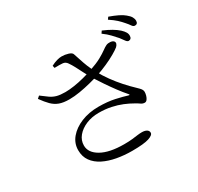

<svg xmlns="http://www.w3.org/2000/svg" viewBox="-180 -1048 1360 1316"><g transform="rotate(-30 500.0 -390.5)"><path d="M864 -616Q854 -616 843.5 -630.5Q833 -645 818 -665Q802 -683 780.5 -706Q759 -729 727 -752L739 -770Q779 -753 807 -736.5Q835 -720 855 -702Q873 -685 881 -671Q889 -657 888 -642Q888 -630 881.5 -623Q875 -616 864 -616ZM508 49Q446 49 388.5 38.5Q331 28 286 5.5Q241 -17 215 -53Q189 -89 189 -140Q189 -194 224.5 -236.5Q260 -279 321 -304Q382 -329 458 -329Q529 -329 585.5 -316.5Q642 -304 676 -293Q690 -290 681 -300Q653 -332 625.5 -369Q598 -406 570.5 -446.5Q543 -487 517 -528Q501 -556 486.5 -585Q472 -614 458 -640.5Q444 -667 430 -687Q417 -707 395.5 -709Q374 -711 331 -710L327 -729Q352 -742 373.5 -748Q395 -754 411 -754Q438 -754 463.5 -746Q489 -738 493 -724Q502 -699 510.5 -671.5Q519 -644 531.5 -612.5Q544 -581 564 -545Q588 -501 618 -459.5Q648 -418 682 -380Q716 -342 751 -309Q769 -292 776 -282.5Q783 -273 784 -260Q784 -246 779.5 -230.5Q775 -215 767 -204.5Q759 -194 748 -194Q732 -194 719 -203.5Q706 -213 684 -225Q655 -242 617.5 -257.5Q580 -273 535 -282.5Q490 -292 438 -292Q383 -292 338 -273Q293 -254 266 -221.5Q239 -189 239 -148Q239 -91 303.5 -54.5Q368 -18 484 -18Q523 -18 548.5 -21Q574 -24 592.5 -26.5Q611 -29 628 -29Q651 -29 665.5 -20.5Q680 -12 680 4Q680 23 641 36Q602 49 508 49ZM313 -472Q265 -472 234 -483.5Q203 -495 178.5 -519.5Q154 -544 126 -583L144 -599Q175 -575 198 -559Q221 -543 247 -536Q273 -529 313 -529Q344 -529 384 -535Q424 -541 463.5 -551.5Q503 -562 532 -572Q594 -593 629 -612.5Q664 -632 683.5 -646.5Q703 -661 718 -668Q732 -674 750 -672.5Q768 -671 777 -661Q784 -652 780 -641Q776 -630 766 -621Q750 -608 718 -589.5Q686 -571 644.5 -552.5Q603 -534 558 -519Q527 -509 484 -498Q441 -487 396 -479.5Q351 -472 313 -472ZM954 -685Q941 -685 931.5 -699.5Q922 -714 905 -733Q889 -752 868.5 -771Q848 -790 813 -813L825 -830Q864 -816 893 -802Q922 -788 939 -773Q960 -756 968.5 -741Q977 -726 977 -711Q977 -698 971 -691.5Q965 -685 954 -685Z"/></g></svg>

Font: Noto Serif HK ExtraLight
Style: Regular
Weight: 400
Version: Version 2.002-H1;hotconv 1.1.0;makeotfexe 2.6.0